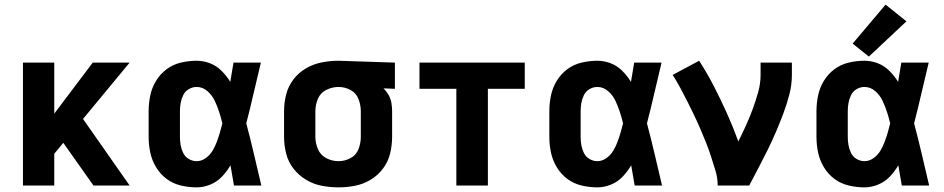

<svg xmlns="http://www.w3.org/2000/svg" viewBox="-20 -800 4072 828"><path d="M79 0H214V-137L253 -184L383 0H539L338 -287L539 -530H380L214 -310V-530H79Z M828 8Q858 8 887 -4Q916 -16 937 -38Q958 -60 974 -87Q981 -43 989 0H1107Q1091 -67 1075.5 -134Q1060 -201 1042 -268Q1059 -333 1074 -399Q1089 -465 1105 -530H987Q980 -489 973 -447Q957 -473 935.5 -494.5Q914 -516 886 -527Q858 -538 828 -538Q794 -538 760 -530Q726 -522 698.5 -501.5Q671 -481 653 -451.5Q635 -422 628 -388Q621 -354 621 -320V-210Q621 -176 628 -142.5Q635 -109 653 -79Q671 -49 698.5 -28.5Q726 -8 760 0Q794 8 828 8ZM828 -105Q810 -105 794 -114.5Q778 -124 770 -140.5Q762 -157 759 -174.5Q756 -192 756 -210V-320Q756 -338 759 -355.5Q762 -373 770 -389.5Q778 -406 794 -415.5Q810 -425 828 -425Q854 -425 874.5 -407Q895 -389 906 -365.5Q917 -342 925 -317.5Q933 -293 939 -268Q934 -247 928 -227Q922 -207 914.5 -187Q907 -167 896 -149Q885 -131 867 -118Q849 -105 828 -105Z M1440 8Q1476 8 1511.5 1Q1547 -6 1578.5 -25Q1610 -44 1632 -73.5Q1654 -103 1662.5 -138.5Q1671 -174 1671 -210V-320Q1671 -338 1668 -356Q1665 -374 1656 -390Q1647 -406 1634 -419L1683 -417V-530L1441 -538H1440Q1404 -538 1368 -531Q1332 -524 1300 -505.5Q1268 -487 1245.5 -457.5Q1223 -428 1214 -392.5Q1205 -357 1205 -320V-210Q1205 -174 1214 -138Q1223 -102 1245.5 -73Q1268 -44 1299.5 -25Q1331 -6 1367 1Q1403 8 1440 8ZM1440 -105Q1412 -105 1387 -118Q1362 -131 1351 -157Q1340 -183 1340 -210V-320Q1340 -348 1351 -374Q1362 -400 1387.5 -412.5Q1413 -425 1440 -425Q1467 -425 1491.5 -412Q1516 -399 1526 -373Q1536 -347 1536 -320V-210Q1536 -183 1526 -157Q1516 -131 1491.5 -118Q1467 -105 1440 -105Z M1948 0H2084V-417H2243V-530H1789V-417H1948Z M2556 8Q2586 8 2615 -4Q2644 -16 2665 -38Q2686 -60 2702 -87Q2709 -43 2717 0H2835Q2819 -67 2803.5 -134Q2788 -201 2770 -268Q2787 -333 2802 -399Q2817 -465 2833 -530H2715Q2708 -489 2701 -447Q2685 -473 2663.5 -494.5Q2642 -516 2614 -527Q2586 -538 2556 -538Q2522 -538 2488 -530Q2454 -522 2426.5 -501.5Q2399 -481 2381 -451.5Q2363 -422 2356 -388Q2349 -354 2349 -320V-210Q2349 -176 2356 -142.5Q2363 -109 2381 -79Q2399 -49 2426.5 -28.5Q2454 -8 2488 0Q2522 8 2556 8ZM2556 -105Q2538 -105 2522 -114.5Q2506 -124 2498 -140.5Q2490 -157 2487 -174.5Q2484 -192 2484 -210V-320Q2484 -338 2487 -355.5Q2490 -373 2498 -389.5Q2506 -406 2522 -415.5Q2538 -425 2556 -425Q2582 -425 2602.5 -407Q2623 -389 2634 -365.5Q2645 -342 2653 -317.5Q2661 -293 2667 -268Q2662 -247 2656 -227Q2650 -207 2642.5 -187Q2635 -167 2624 -149Q2613 -131 2595 -118Q2577 -105 2556 -105Z M3075 0H3211Q3231 -38 3251 -76Q3271 -114 3290 -152.5Q3309 -191 3326 -230.5Q3343 -270 3358 -310Q3373 -350 3384 -392Q3395 -434 3395 -477V-530H3260V-477Q3260 -439 3249.5 -402Q3239 -365 3226 -329.5Q3213 -294 3197 -259Q3181 -224 3164 -190Q3142 -251 3115.5 -310Q3089 -369 3059.5 -426.5Q3030 -484 2995 -538L2881 -477Q2898 -450 2913.5 -421.5Q2929 -393 2943.5 -364Q2958 -335 2972 -306Q2986 -277 2999 -247Q3012 -217 3024 -187Q3036 -157 3046 -126Q3056 -95 3065.5 -64Q3075 -33 3075 0Z M3708 8Q3738 8 3767 -4Q3796 -16 3817 -38Q3838 -60 3854 -87Q3861 -43 3869 0H3987Q3971 -67 3955.5 -134Q3940 -201 3922 -268Q3939 -333 3954 -399Q3969 -465 3985 -530H3867Q3860 -489 3853 -447Q3837 -473 3815.5 -494.5Q3794 -516 3766 -527Q3738 -538 3708 -538Q3674 -538 3640 -530Q3606 -522 3578.5 -501.5Q3551 -481 3533 -451.5Q3515 -422 3508 -388Q3501 -354 3501 -320V-210Q3501 -176 3508 -142.5Q3515 -109 3533 -79Q3551 -49 3578.5 -28.5Q3606 -8 3640 0Q3674 8 3708 8ZM3708 -105Q3690 -105 3674 -114.5Q3658 -124 3650 -140.5Q3642 -157 3639 -174.5Q3636 -192 3636 -210V-320Q3636 -338 3639 -355.5Q3642 -373 3650 -389.5Q3658 -406 3674 -415.5Q3690 -425 3708 -425Q3734 -425 3754.5 -407Q3775 -389 3786 -365.5Q3797 -342 3805 -317.5Q3813 -293 3819 -268Q3814 -247 3808 -227Q3802 -207 3794.5 -187Q3787 -167 3776 -149Q3765 -131 3747 -118Q3729 -105 3708 -105ZM3727 -556 3889 -708 3799 -780 3657 -612Z"/></svg>

Font: Iosevka Sparkle Extrabold
Style: Regular
Weight: 800
Designer: Belleve Invis
Foundry: Belleve Invis
Version: Version 4.5.0; ttfautohint (v1.8.3)